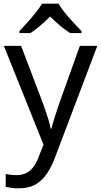

<svg xmlns="http://www.w3.org/2000/svg" viewBox="-20 -786 550 1046"><path d="M1 -536H95L211 -231Q221 -204 229.5 -179Q238 -154 245 -130.5Q252 -107 256 -85H260Q266 -110 279 -150.5Q292 -191 306 -232L415 -536H510L279 74Q260 124 234.5 161.5Q209 199 172.5 219.5Q136 240 84 240Q60 240 42 237.5Q24 235 11 232V162Q22 164 37.5 166Q53 168 70 168Q101 168 123.5 156.5Q146 145 162 123.5Q178 102 189 73L217 2ZM299 -766Q311 -744 333.5 -716.5Q356 -689 380.5 -662.5Q405 -636 424 -617V-606H362Q336 -622 308 -645.5Q280 -669 253 -696Q226 -669 199 -646Q172 -623 146 -606H86V-617Q105 -637 128.5 -663Q152 -689 174 -716.5Q196 -744 209 -766Z"/></svg>

Font: Noto Sans Myanmar
Style: Regular
Weight: 400
Designer: Monotype Design Team
Foundry: Monotype Imaging Inc.
Version: Version 2.107